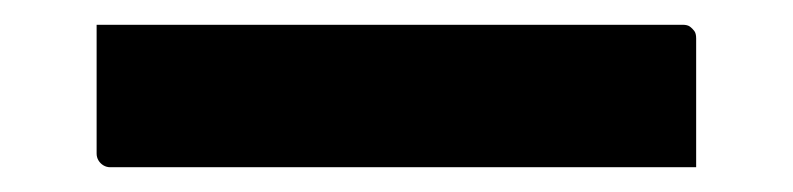

<svg xmlns="http://www.w3.org/2000/svg" viewBox="-20 45 640 155"><path d="M58 65H531Q535 65 537 66.5Q539 68 540.5 70Q542 72 542 76Q542 103 542 127.5Q542 152 542 180H69Q66 180 63.5 178.5Q61 177 59.5 174.5Q58 172 58 169Q58 141 58 116.5Q58 92 58 65Z"/></svg>

Font: Recursive SemiBold
Style: Regular
Weight: 600
Version: Version 1.085